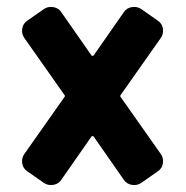

<svg xmlns="http://www.w3.org/2000/svg" viewBox="-20 -568 540 556"><path d="M330.1 -286.1 446.3 -121.1Q454.1 -109.4 451.7 -94.7Q449.2 -80.1 437.5 -72.3L388.7 -38.1Q377 -30.3 361.8 -32.7Q346.7 -35.2 338.9 -46.9L251 -172.9Q250 -173.8 248 -173.8Q246.1 -173.8 245.1 -172.9L157.2 -46.9Q149.4 -35.2 134.3 -32.7Q119.1 -30.3 107.4 -38.1L58.6 -72.3Q46.9 -80.1 44.4 -94.7Q42 -109.4 49.8 -121.1L166 -286.1Q169.9 -290 166 -293.9L49.8 -459Q42 -470.7 44.4 -485.4Q46.9 -500 58.6 -507.8L107.4 -542Q119.1 -549.8 134.3 -547.4Q149.4 -544.9 157.2 -533.2L245.1 -407.2Q246.1 -406.2 248 -406.2Q250 -406.2 251 -407.2L338.9 -533.2Q346.7 -544.9 361.8 -547.4Q377 -549.8 388.7 -542L437.5 -507.8Q449.2 -500 451.7 -485.4Q454.1 -470.7 446.3 -459L330.1 -293.9Q326.2 -290 330.1 -286.1Z"/></svg>

Font: Rounded-L Mgen+ 1mn bold
Style: Bold
Weight: 700
Designer: [Source Han Sans]
Ryoko NISHIZUKA  (kana & ideographs); Paul D. Hunt (Latin, Greek & Cyrillic); Wenlong ZHANG  (bopomofo
Version: Version 1.059.20150602